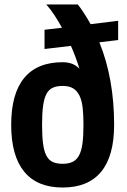

<svg xmlns="http://www.w3.org/2000/svg" viewBox="-20 -828 566 858"><path d="M179 -695 257 -704Q241 -733 224 -759Q207 -785 187 -808H328Q344 -787 358 -765Q372 -743 385 -720L508 -735V-649L424 -639Q490 -477 490 -270Q490 -131 432 -60.5Q374 10 260 10Q146 10 88 -61Q30 -132 30 -270Q30 -409 88 -479.5Q146 -550 260 -550Q282 -550 300.5 -543.5Q319 -537 335 -521Q327 -547 317.5 -572.5Q308 -598 297 -623L179 -609ZM260 -96Q286 -96 304 -104.5Q322 -113 333 -133Q344 -153 348.5 -186.5Q353 -220 353 -270Q353 -313 349.5 -345.5Q346 -378 335.5 -400Q325 -422 307 -433Q289 -444 260 -444Q234 -444 216 -436Q198 -428 187.5 -408Q177 -388 172.5 -354.5Q168 -321 168 -270Q168 -219 172.5 -185.5Q177 -152 187.5 -132Q198 -112 216 -104Q234 -96 260 -96Z"/></svg>

Font: Encode Sans Compressed
Style: Bold
Weight: 700
Designer: Pablo Impallari, Andres Torresi
Foundry: Pablo Impallari, Andres Torresi
Version: Version 1.000; ttfautohint (v1.00) -l 8 -r 50 -G 200 -x 14 -